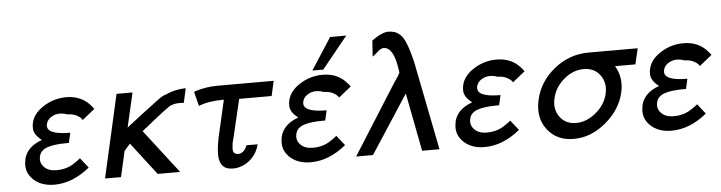

<svg xmlns="http://www.w3.org/2000/svg" viewBox="-45 -885 4096 1090"><g transform="rotate(-5 2003.5 -340.0)"><path d="M75 -146V-150Q94 -220 178 -249Q164 -261 162 -263Q137 -286 133 -313V-334Q139 -396 201 -437.5Q263 -479 336 -479Q426 -479 478 -414L490 -399L419 -342Q418 -344 416 -346Q414 -348 414 -350Q383 -381 336 -381Q296 -395 266 -386Q222 -371 214 -336Q201 -276 342 -276L329 -219H317Q244 -219 205 -205Q166 -191 159 -157Q151 -122 175.5 -96.5Q200 -71 246 -71Q307 -71 350 -102L368 -114Q377 -122 384 -127L429 -70Q331 10 227 10Q150 10 105 -35Q60 -80 75 -146Z M516 0 623 -473H714L669 -277Q692 -295 718 -315Q744 -335 760 -347.5Q776 -360 795 -374Q814 -388 825 -396.5Q836 -405 848 -414Q860 -423 867.5 -428Q875 -433 882.5 -437Q890 -441 894.5 -443Q899 -445 903 -445Q951 -469 1017 -471L999 -389Q954 -393 928 -382Q920 -379 909 -371.5Q898 -364 881 -351Q864 -338 848 -325.5Q832 -313 803.5 -290Q775 -267 752 -249L944 0H816L674 -185L640 -146Q634 -118 621.5 -63.5Q609 -9 607 0Z M1063 -443Q1063 -447 1069 -449Q1134 -469 1196 -469H1518L1499 -384H1314L1267 -185Q1267 -183 1266 -180Q1265 -177 1264 -172Q1263 -167 1262 -163Q1256 -141 1255 -138Q1253 -124 1253 -117Q1246 -73 1282 -73Q1300 -73 1313.5 -87Q1327 -101 1332 -118H1396Q1384 -70 1352.5 -39Q1321 -8 1282 2Q1258 9 1232 6Q1179 2 1169 -55Q1162 -97 1180 -183V-182Q1182 -190 1183 -195L1227 -387Q1138 -387 1083 -364Z M1536 -146V-150Q1555 -220 1639 -249Q1625 -261 1623 -263Q1598 -286 1594 -313V-334Q1600 -396 1662 -437.5Q1724 -479 1797 -479Q1887 -479 1939 -414L1951 -399L1880 -342Q1879 -344 1877 -346Q1875 -348 1875 -350Q1844 -381 1797 -381Q1757 -395 1727 -386Q1683 -371 1675 -336Q1662 -276 1803 -276L1790 -219H1778Q1705 -219 1666 -205Q1627 -191 1620 -157Q1612 -122 1636.5 -96.5Q1661 -71 1707 -71Q1768 -71 1811 -102L1829 -114Q1838 -122 1845 -127L1890 -70Q1792 10 1688 10Q1611 10 1566 -35Q1521 -80 1536 -146ZM1742 -508 1859 -689H1951L1804 -508Z M1947 0 2194 -391 2226 -439Q2226 -441 2228 -444Q2233 -450 2233 -455Q2232 -460 2231 -469Q2213 -600 2156 -600Q2141 -600 2123 -584Q2121 -581 2116 -577.5Q2111 -574 2109 -572Q2098 -561 2090 -557L2096 -648Q2146 -685 2183 -690Q2208 -691 2231 -683Q2262 -670 2281 -632.5Q2300 -595 2321 -510L2422 0H2323L2259 -332Q2243 -307 2156 -173.5Q2069 -40 2043 0Z M2527 -146V-150Q2546 -220 2630 -249Q2616 -261 2614 -263Q2589 -286 2585 -313V-334Q2591 -396 2653 -437.5Q2715 -479 2788 -479Q2878 -479 2930 -414L2942 -399L2871 -342Q2870 -344 2868 -346Q2866 -348 2866 -350Q2835 -381 2788 -381Q2748 -395 2718 -386Q2674 -371 2666 -336Q2653 -276 2794 -276L2781 -219H2769Q2696 -219 2657 -205Q2618 -191 2611 -157Q2603 -122 2627.5 -96.5Q2652 -71 2698 -71Q2759 -71 2802 -102L2820 -114Q2829 -122 2836 -127L2881 -70Q2783 10 2679 10Q2602 10 2557 -35Q2512 -80 2527 -146Z M3007 -231Q3030 -334 3117 -403.5Q3204 -473 3312 -473H3593L3572 -383H3456Q3497 -314 3478 -231Q3456 -135 3371 -63.5Q3286 8 3187 8Q3090 8 3037 -61.5Q2984 -131 3007 -231ZM3098 -232Q3096 -226 3096 -224Q3085 -166 3117 -123.5Q3149 -81 3208 -81Q3268 -81 3321.5 -125.5Q3375 -170 3389 -231Q3403 -292 3370.5 -337Q3338 -382 3277 -382Q3216 -382 3164 -338Q3112 -294 3098 -232Z M3592 -146V-150Q3611 -220 3695 -249Q3681 -261 3679 -263Q3654 -286 3650 -313V-334Q3656 -396 3718 -437.5Q3780 -479 3853 -479Q3943 -479 3995 -414L4007 -399L3936 -342Q3935 -344 3933 -346Q3931 -348 3931 -350Q3900 -381 3853 -381Q3813 -395 3783 -386Q3739 -371 3731 -336Q3718 -276 3859 -276L3846 -219H3834Q3761 -219 3722 -205Q3683 -191 3676 -157Q3668 -122 3692.5 -96.5Q3717 -71 3763 -71Q3824 -71 3867 -102L3885 -114Q3894 -122 3901 -127L3946 -70Q3848 10 3744 10Q3667 10 3622 -35Q3577 -80 3592 -146Z"/></g></svg>

Font: Coval
Style: Book Italic
Weight: 350
Foundry: Context Ltd
Version: Version 001.000